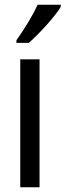

<svg xmlns="http://www.w3.org/2000/svg" viewBox="-20 -786 275 806"><path d="M235 -757V-766H138C117 -721 87 -671 49 -617V-606H101C142 -642 210 -715 235 -757ZM146 0V-537H65V0Z"/></svg>

Font: Noto Sans Lao Looped ExtraCondensed
Style: Regular
Weight: 400
Width: 2
Designer: Mark Frömberg, Ben Mitchell
Foundry: The Fontpad Ltd
Version: Version 1.002